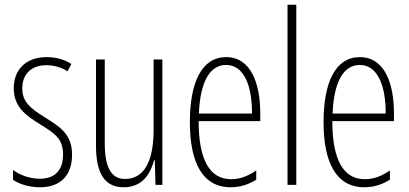

<svg xmlns="http://www.w3.org/2000/svg" viewBox="-20 -780 1727 810"><path d="M284 -127C284 -213 235 -244 169 -285C105 -325 74 -352 74 -407C74 -470 115 -505 176 -505C208 -505 242 -495 265 -479L281 -510C253 -529 216 -539 177 -539C84 -539 38 -481 38 -408C38 -329 88 -293 155 -252C214 -215 246 -193 246 -128C246 -63 213 -26 148 -26C106 -26 64 -41 35 -63V-21C60 -5 99 10 149 10C238 10 284 -43 284 -127Z M665 -529H628V-233C628 -90 583 -25 507 -25C452 -25 422 -70 422 -174V-529H385V-165C385 -49 421 10 502 10C581 10 615 -47 630 -104H633L636 0H665Z M934 -539C831 -539 781 -433 781 -264C781 -97 833 10 953 10C995 10 1031 -3 1061 -22V-61C1025 -36 991 -24 955 -24C863 -24 818 -109 818 -269H1078V-303C1078 -425 1040 -539 934 -539ZM934 -506C1012 -506 1044 -412 1043 -301H819C825 -439 867 -506 934 -506Z M1230 0V-760H1193V0Z M1498 -539C1395 -539 1345 -433 1345 -264C1345 -97 1397 10 1517 10C1559 10 1595 -3 1625 -22V-61C1589 -36 1555 -24 1519 -24C1427 -24 1382 -109 1382 -269H1642V-303C1642 -425 1604 -539 1498 -539ZM1498 -506C1576 -506 1608 -412 1607 -301H1383C1389 -439 1431 -506 1498 -506Z"/></svg>

Font: Noto Sans Lao UI ExtCond ExtLt
Style: Regular
Weight: 200
Width: 2
Designer: Monotype Design Team
Foundry: Monotype Imaging Inc.
Version: Version 2.000